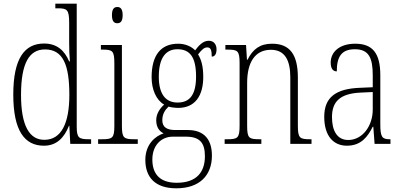

<svg xmlns="http://www.w3.org/2000/svg" viewBox="-20 -780 2179 1041"><path d="M218 10C287 10 328 -33 354 -98H356L361 0H474V-25H463C408 -25 396 -32 396 -93V-760H280V-735H290C343 -735 355 -730 355 -656V-548C355 -515 356 -479 359 -447H355C330 -506 289 -544 219 -544C114 -544 52 -465 52 -267C52 -70 114 10 218 10ZM221 -22C140 -21 94 -98 94 -265C94 -437 138 -512 224 -512C323 -512 356 -426 356 -265C356 -111 312 -22 221 -22Z M616 -654C633 -654 645 -664 645 -698C645 -732 633 -742 616 -742C599 -742 587 -732 587 -698C587 -664 599 -654 616 -654ZM512 0H727V-25H710C651 -25 641 -31 641 -99V-536H527V-511H537C591 -511 600 -504 600 -435V-98C600 -31 590 -25 531 -25H512Z M936 241C1062 241 1129 171 1129 64C1129 -19 1091 -75 998 -75H931C887 -75 860 -89 860 -128C860 -163 876 -185 894 -202C905 -198 931 -195 946 -195C1037 -195 1082 -260 1082 -363C1082 -424 1070 -459 1054 -485C1074 -511 1087 -523 1104 -523C1123 -523 1128 -507 1128 -473C1146 -473 1154 -489 1154 -513C1154 -538 1140 -559 1112 -559C1078 -559 1055 -529 1038 -507C1019 -527 986 -543 946 -543C853 -543 802 -482 802 -361C802 -295 827 -237 870 -213C849 -194 827 -165 827 -128C827 -88 846 -67 867 -57C822 -42 768 2 768 87C768 181 821 241 936 241ZM943 -224C877 -224 841 -271 841 -364C841 -468 880 -513 942 -513C1008 -513 1043 -473 1043 -365C1043 -268 1010 -224 943 -224ZM938 211C838 211 806 154 806 85C806 7 855 -39 917 -39H988C1063 -39 1091 -6 1091 67C1091 152 1047 211 938 211Z M1198 0H1397V-25H1389C1330 -25 1320 -30 1320 -98V-331C1320 -444 1364 -510 1449 -510C1526 -510 1554 -451 1554 -361V0H1669V-25H1662C1605 -25 1595 -31 1595 -99V-359C1595 -485 1551 -543 1455 -543C1390 -543 1351 -514 1322 -456H1319L1314 -536H1202V-511H1212C1268 -511 1279 -506 1279 -438V-99C1279 -31 1269 -25 1210 -25H1198Z M1861 10C1938 10 1974 -39 2001 -93H2004L2011 0H2097V-25H2094C2052 -25 2042 -36 2042 -107V-372C2042 -493 1999 -543 1906 -543C1818 -543 1773 -496 1773 -441C1773 -410 1784 -393 1806 -393C1806 -473 1832 -513 1904 -513C1980 -513 2001 -466 2001 -371V-307L1932 -304C1800 -299 1738 -252 1738 -147C1738 -41 1789 10 1861 10ZM1868 -21C1806 -21 1780 -74 1780 -145C1780 -226 1820 -273 1936 -278L2001 -281V-186C2001 -98 1946 -21 1868 -21Z"/></svg>

Font: Noto Serif Armenian Condensed ExtraLight
Style: Regular
Weight: 200
Width: 3
Designer: Monotype Design Team
Foundry: Monotype Imaging Inc.
Version: Version 2.008